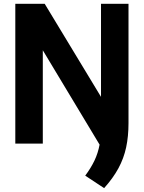

<svg xmlns="http://www.w3.org/2000/svg" viewBox="-20 -760 761 1016"><path d="M531 235.5 431 169.5Q461.5 128.5 480 89.5Q498.5 50.5 507 5.5L206.5 -494V0H61V-740H216.5L514.5 -247.5V-740H660V-109Q660 -38 647.5 20Q635 78 606.8 130.2Q578.5 182.5 531 235.5Z"/></svg>

Font: Encode Sans SemiCondensed SemiCondensed
Style: Bold
Weight: 700
Width: 4
Designer: Multiple Designers
Foundry: Impallari Type
Version: Version 3.000; ttfautohint (v1.8.3) -l 8 -r 50 -G 200 -x 14 